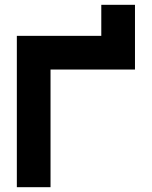

<svg xmlns="http://www.w3.org/2000/svg" viewBox="-20 -778 631 798"><path d="M541 -489H190V0H50V-629H401V-758H541V-489Z"/></svg>

Font: CAT North
Style: Regular
Weight: 400
Designer: Peter Wiegel
Foundry: Peter Wiegel
Version: Version 1.000